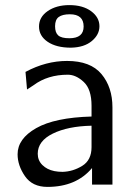

<svg xmlns="http://www.w3.org/2000/svg" viewBox="-20 -724 539 753"><path d="M252 -704Q305 -704 337.5 -680Q370 -656 370 -621Q370 -588 340 -563Q310 -538 258 -537Q201 -537 167 -560Q133 -583 133 -620Q133 -657 167 -680.5Q201 -704 252 -704ZM196 -621Q196 -596 208.5 -585Q221 -574 252 -574Q308 -574 308 -620Q308 -668 254 -668Q225 -668 210.5 -657.5Q196 -647 196 -621ZM49 -119Q49 -180 122 -221.5Q195 -263 339 -267V-309Q339 -374 308.5 -402.5Q278 -431 246 -431Q167 -431 112 -390L86 -373L80 -442Q160 -485 243 -485Q335 -485 378 -433.5Q421 -382 421 -303V0H341V-65Q279 9 166 9Q107 9 78 -33Q49 -75 49 -119ZM128 -121Q128 -95 146 -77Q164 -59 193 -53Q208 -50 225 -50Q266 -51 302.5 -73.5Q339 -96 339 -147V-231Q246 -229 187 -200Q128 -171 128 -121Z"/></svg>

Font: Coval
Style: Light
Weight: 300
Foundry: Context Ltd
Version: Version 001.000